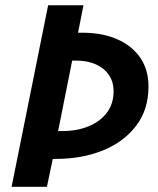

<svg xmlns="http://www.w3.org/2000/svg" viewBox="-20 -694 607 736"><path d="M24.5 22 164.5 -673.8H299.9L279.2 -568.6H295.7Q371.8 -568.6 428.8 -543.8Q485.8 -518.9 517.5 -473Q549.2 -427 549.2 -361.8Q549.2 -273.9 501.8 -211.8Q454.5 -149.6 374 -117.2Q293.5 -84.8 193.7 -84.8H182.3L159.9 22ZM202.8 -191.6H218.8Q275.2 -191.6 319.7 -209.9Q364.2 -228.1 389.8 -262.3Q415.4 -296.4 415.4 -344.2Q415.4 -380.2 397.6 -406.4Q379.9 -432.7 347.5 -447.3Q315.2 -461.8 270.6 -461.8H256.7Z"/></svg>

Font: Source Sans 3
Style: Italic
Weight: 200
Italic angle: -11°
Designer: Paul D. Hunt
Foundry: Adobe
Version: Version 3.046;hotconv 1.0.118;makeotfexe 2.5.65603